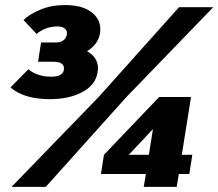

<svg xmlns="http://www.w3.org/2000/svg" viewBox="-20 -728 851 748"><path d="M373.3 -50 385 -125 600 -350H724.2L688.3 -125H729.2L717.5 -50H676.7L668.3 0H540L548.3 -50ZM481.7 -125H560L575.8 -225ZM158.3 0H25L364.2 -350L677.5 -700H810.8L472.5 -350ZM20.8 -387.5 90.8 -458.3Q101.7 -447.5 125.4 -438.3Q149.2 -429.2 178.3 -429.2Q229.2 -429.2 229.2 -461.7Q229.2 -487.5 187.5 -487.5H128.3L140 -562.5H199.2Q218.3 -562.5 229.6 -572.9Q240.8 -583.3 240.8 -599.2Q240.8 -610.8 230.8 -617.9Q220.8 -625 205 -625Q157.5 -625 122.5 -595.8L71.7 -650Q93.3 -671.7 136.2 -690Q179.2 -708.3 232.5 -708.3Q299.2 -708.3 335 -681.7Q370.8 -655 370.8 -614.2Q370.8 -605 370 -600Q363.3 -555.8 319.2 -528.3Q361.7 -505 361.7 -461.7Q361.7 -455.8 360 -445.8Q352.5 -397.5 301.2 -369.6Q250 -341.7 174.2 -341.7Q73.3 -341.7 20.8 -387.5Z"/></svg>

Font: BoonTook
Style: Italic
Weight: 400
Italic angle: -9°
Designer: Sungsit Sawaiwan
Foundry: FontUni
Version: Version 3.0